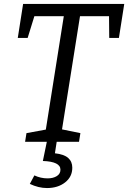

<svg xmlns="http://www.w3.org/2000/svg" viewBox="-20 -718 649 972"><path d="M70 -526 97 -698H609L582 -526H533L532 -636H385L294 -63L387 -44L380 0H107L114 -44L212 -62L303 -636H154L120 -526ZM131 213 154 170Q186 185 221 185Q249 185 267.5 173.5Q286 162 286 141Q286 100 197 97L217 0H267L258 58Q304 63 325 81.5Q346 100 346 131Q346 177 309.5 205.5Q273 234 218 234Q175 234 131 213Z"/></svg>

Font: Bitter Pro
Style: Italic
Weight: 400
Italic angle: -9°
Designer: Sol Matas, and Bitter project Authors
Foundry: Sol Matas
Version: Version 1.010